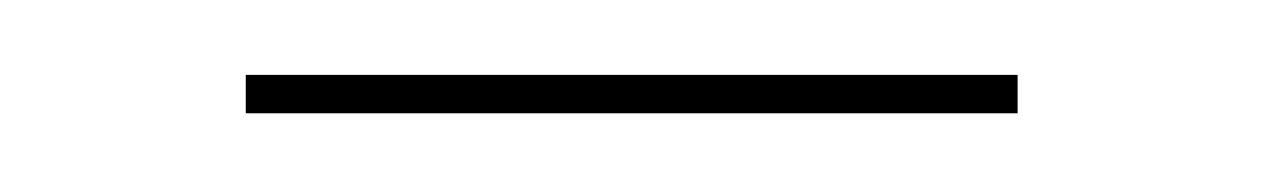

<svg xmlns="http://www.w3.org/2000/svg" viewBox="-20 -306 329 50"><path d="M44 -276.5V-286.5H245V-276.5Z"/></svg>

Font: Imbue 100pt ExtraLight
Style: Regular
Weight: 200
Designer: Tyler Finck
Foundry: Etcetera Type Company
Version: Version 1.102; ttfautohint (v1.8.3)